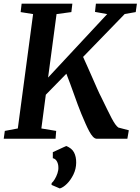

<svg xmlns="http://www.w3.org/2000/svg" viewBox="-24 -763 772 1056"><path d="M-3.5 0 2.5 -43 74 -56.5 158 -685.5 89.5 -696.5 95 -743H374L368.5 -696.5L287 -685.5L240.5 -336.5L565.5 -685.5L498.5 -697.5L503.5 -743H729L722.5 -696.5L662 -686L433 -450Q443 -428.5 456.2 -398.5Q469.5 -368.5 483.5 -336.8Q497.5 -305 510.2 -276Q523 -247 533.5 -227Q551.5 -190.5 565.2 -162Q579 -133.5 590 -112.8Q601 -92 610 -79.5Q619 -67 627 -61.5L684.5 -46.5L676.5 0H506.5Q496.5 -1 486.8 -11.5Q477 -22 467 -40.5Q457 -59 446.2 -83.5Q435.5 -108 423.5 -136.5Q414 -159 403.8 -187Q393.5 -215 382.8 -245Q372 -275 361.5 -303.8Q351 -332.5 341 -357.5L228 -242L203.5 -56.5L285 -43L281.5 0ZM259.5 254 260 244Q268.5 237 277.2 222.5Q286 208 292 190.2Q298 172.5 297 157Q297 139.5 289.2 125Q281.5 110.5 266.5 107V74L340 40Q371 52 383.2 75.5Q395.5 99 395 132.5Q394.5 166.5 379.8 196.8Q365 227 344.5 247.5Q324 268 305 273.5Z"/></svg>

Font: Merriweather 24pt SemiBold
Style: Italic
Weight: 600
Italic angle: -7.8°
Version: Version 2.101